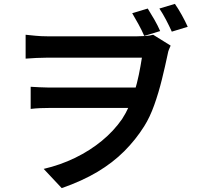

<svg xmlns="http://www.w3.org/2000/svg" viewBox="-20 -885 1040 989"><path d="M741 -841Q758 -814 775.5 -783.5Q793 -753 805 -725L723 -700Q710 -730 694 -759Q678 -788 661 -817ZM881 -865Q899 -839 916.5 -807.5Q934 -776 947 -747L865 -722Q851 -753 835 -783.5Q819 -814 801 -841ZM112 -706Q132 -704 161.5 -701Q191 -698 223 -698Q240 -698 276 -698Q312 -698 359.5 -698Q407 -698 458.5 -698Q510 -698 557 -698Q604 -698 638.5 -698Q673 -698 687 -698Q708 -698 729.5 -699.5Q751 -701 769 -706L859 -650Q855 -641 850.5 -630.5Q846 -620 844 -607Q831 -545 814 -476Q797 -407 774.5 -344Q752 -281 723 -235Q679 -165 620 -106Q561 -47 482.5 0Q404 47 298 84L205 -15Q291 -35 367 -72Q443 -109 504.5 -159.5Q566 -210 609 -272Q628 -301 644.5 -337.5Q661 -374 673.5 -415Q686 -456 695 -499.5Q704 -543 711 -588Q696 -588 659 -588Q622 -588 572.5 -588Q523 -588 469 -588Q415 -588 365 -588Q315 -588 277.5 -588Q240 -588 224 -588Q198 -588 168 -586.5Q138 -585 112 -583ZM710 -329Q691 -329 653.5 -329Q616 -329 569 -329Q522 -329 472 -329Q422 -329 375.5 -329Q329 -329 292.5 -329Q256 -329 237 -329Q211 -329 187.5 -328Q164 -327 138 -324V-438Q160 -437 185 -435.5Q210 -434 233 -434Q253 -434 291 -434Q329 -434 377.5 -434Q426 -434 477.5 -434Q529 -434 577 -434Q625 -434 662 -434Q699 -434 717 -434Z"/></svg>

Font: Noto Sans JP SemiBold
Style: Regular
Weight: 600
Designer: Ryoko NISHIZUKA  (kana, bopomofo & ideographs); Paul D. Hunt (Latin, Greek & Cyrillic); Sandoll Communications , Soo-you
Foundry: Adobe
Version: Version 2.004-H2;hotconv 1.0.118;makeotfexe 2.5.65603